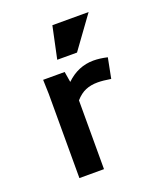

<svg xmlns="http://www.w3.org/2000/svg" viewBox="-122 -720 681 802"><g transform="rotate(-20 219.0 -319.5)"><path d="M377 -433.6 359.4 -343.8Q324.2 -349.6 300.8 -349.6Q270.5 -349.6 247.1 -339.8Q223.6 -330.1 202.1 -305.7V0H92.8V-374L90.8 -437.5H186.5L194.3 -390.6Q247.1 -441.4 315.4 -441.4Q343.8 -441.4 377 -433.6ZM366.2 -638.7 262.7 -496.1H174.8L205.1 -638.7Z"/></g></svg>

Font: Sudo
Style: Bold
Weight: 700
Monospace: yes
Designer: Jens Kutilek
Foundry: Jens Kutilek
Version: Version 0.040